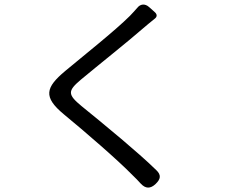

<svg xmlns="http://www.w3.org/2000/svg" viewBox="-20 -799 1020 860"><path d="M523 -177C455 -234 390 -288 345 -324C282 -376 283 -392 342 -442C415 -503 556 -615 622 -673C635 -684 655 -701 674 -716C684 -724 684 -734 675 -743L654 -762L647 -768C629 -784 608 -781 595 -764C584 -751 572 -739 562 -728C495 -661 346 -543 272 -481C184 -407 172 -365 266 -287C357 -212 506 -84 574 -14C587 -2 599 11 610 23C632 47 654 47 677 25C700 3 703 -15 680 -37C634 -82 577 -131 523 -177Z"/></svg>

Font: GenSenRounded2 TW R
Style: Regular
Weight: 400
Version: Version 2.100;PS 2.1;hotconv 16.6.51;makeotf.lib2.5.65220 DE